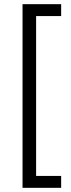

<svg xmlns="http://www.w3.org/2000/svg" viewBox="-20 -815 338 920"><path d="M88 -795H273V-738H153V28H273V85H88Z"/></svg>

Font: BLUETTI 2.0 Extralight
Style: Roman
Weight: 200
Designer: Stijn de Vries
Foundry: tokotype
Version: Version 2.005;October 31, 2023;FontCreator 14.0.0.2814 64-bi